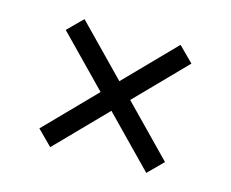

<svg xmlns="http://www.w3.org/2000/svg" viewBox="-69 -612 738 614"><g transform="rotate(15 300.0 -305.0)"><path d="M300 -256 141 -93 92 -142 251 -305 92 -468 141 -517 300 -354 459 -517 508 -468 349 -305 508 -142 459 -93Z"/></g></svg>

Font: IBM Plex Sans Hebrew
Style: Regular
Weight: 400
Designer: Mike Abbink, Paul van der Laan, Pieter van Rosmalen, Yanek Iontef
Foundry: Bold Monday
Version: Version 1.2